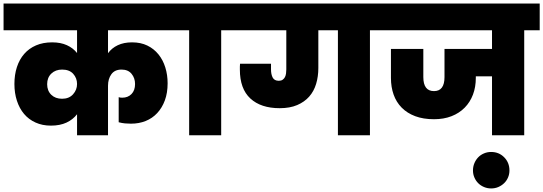

<svg xmlns="http://www.w3.org/2000/svg" viewBox="-34 -760 3053 1079"><path d="M399 -118Q376 -88 339.5 -71Q303 -54 252 -54Q204 -54 165.5 -71.5Q127 -89 101 -120Q75 -151 61 -194Q47 -237 47 -288Q47 -340 61 -383Q75 -426 102 -457Q129 -488 168.5 -505Q208 -522 259 -522Q307 -522 342 -506Q377 -490 399 -462V-590H-14V-740H969V-590H573V-461Q594 -490 628 -506Q662 -522 708 -522Q757 -522 794 -504Q831 -486 856.5 -454.5Q882 -423 895 -381Q908 -339 908 -292Q908 -238 892.5 -196Q877 -154 849.5 -124.5Q822 -95 784.5 -80Q747 -65 702 -65Q685 -65 668.5 -66.5Q652 -68 633 -73V-214Q640 -211 653 -211Q685 -211 705 -231.5Q725 -252 725 -288Q725 -321 705.5 -345Q686 -369 649 -369Q611 -369 592 -343Q573 -317 573 -278V0H399ZM315 -205Q354 -205 376.5 -230Q399 -255 399 -288Q399 -321 377.5 -345Q356 -369 315 -369Q278 -369 254.5 -346.5Q231 -324 231 -287Q231 -250 254 -227.5Q277 -205 315 -205Z M1029 -590H941V-740H1296V-590H1209V0H1029Z M1865 -590H1755V-378Q1755 -330 1742.5 -288.5Q1730 -247 1703.5 -217Q1677 -187 1636 -169.5Q1595 -152 1538 -152Q1432 -152 1373 -206.5Q1314 -261 1314 -369Q1314 -377 1314 -385.5Q1314 -394 1315 -402H1489V-370Q1489 -342 1498.5 -324Q1508 -306 1533 -306Q1546 -306 1554.5 -312Q1563 -318 1567.5 -327Q1572 -336 1573.5 -347.5Q1575 -359 1575 -370V-590H1268V-740H2133V-590H2045V0H1865Z M2105 -740H2999V-590H2912V0H2731V-331H2640V-322Q2640 -271 2624 -228.5Q2608 -186 2577.5 -155Q2547 -124 2503.5 -107Q2460 -90 2405 -90Q2345 -90 2299.5 -107Q2254 -124 2223.5 -155Q2193 -186 2178 -228.5Q2163 -271 2163 -322V-485H2345V-327Q2345 -248 2405 -248Q2464 -248 2464 -327V-485H2731V-590H2105Z M2726 299Q2705 299 2686 291Q2667 283 2653.5 269.5Q2640 256 2632 237.5Q2624 219 2624 198Q2624 176 2632 157Q2640 138 2653.5 124Q2667 110 2686 102Q2705 94 2726 94Q2770 94 2799.5 124Q2829 154 2829 198Q2829 219 2821 237.5Q2813 256 2799 269.5Q2785 283 2766.5 291Q2748 299 2726 299Z"/></svg>

Font: SVN-Poppins ExtraBold
Style: Regular
Weight: 800
Designer: Ninad Kale (Devanagari), Jonny Pinhorn (Latin)
Foundry: Indian Type Foundry
Version: Version 3.002 2017; ttfautohint (v1.8.3)